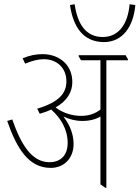

<svg xmlns="http://www.w3.org/2000/svg" viewBox="-20 -883 660 908"><path d="M472 -684C558 -684 611 -755 620 -859L593 -863C585 -770 542 -708 466 -708C388 -708 347 -766 333 -863L311 -859C326 -755 374 -684 472 -684ZM220 -89C284 -89 328 -136 328 -202C328 -248 311 -291 280 -332C307 -319 337 -311 370 -311C404 -311 434 -319 455 -332V-11L478 5H483V-598H585V-603L574 -622H352V-617L363 -598H455V-365C431 -346 401 -335 364 -335C319 -335 275 -350 243 -375C299 -407 322 -449 322 -495C322 -530 310 -562 289 -584C264 -611 225 -627 182 -627C150 -627 119 -621 87 -607L99 -582C133 -596 161 -603 187 -603C250 -603 294 -561 294 -499C294 -441 259 -400 156 -369L168 -345C188 -351 206 -357 222 -365C266 -326 300 -273 300 -207C300 -151 269 -116 214 -116C132 -116 81 -195 38 -318L14 -311C60 -179 116 -89 220 -89Z"/></svg>

Font: Noto Serif Devanagari Condensed Thin
Style: Regular
Weight: 100
Width: 3
Designer: Universal Thirst, Indian Type Foundry and the Monotype Design Team
Foundry: Monotype Imaging Inc.
Version: Version 2.004